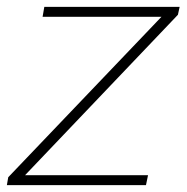

<svg xmlns="http://www.w3.org/2000/svg" viewBox="-27 -539 543 559"><path d="M-7 0 -3 -23 443 -490H97L102 -519H496L491 -496L46 -29H404L398 0Z"/></svg>

Font: Montserrat ExtraLight
Style: Italic
Weight: 200
Italic angle: -11.3°
Designer: Julieta Ulanovsky
Foundry: Julieta Ulanovsky
Version: Version 9.000; ttfautohint (v1.8.4.7-5d5b)